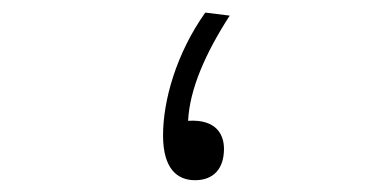

<svg xmlns="http://www.w3.org/2000/svg" viewBox="-20 -289 626 311"><path d="M295.9 2.9C326.2 2.9 342.8 -16.1 342.8 -47.9C342.8 -71.3 330.1 -96.2 284.7 -93.3C287.1 -143.6 312 -201.7 352.1 -263.7L312.5 -268.6C265.1 -201.7 244.1 -125.5 244.1 -69.8C244.1 -15.6 267.1 2.9 295.9 2.9Z"/></svg>

Font: Cascadia Mono PL ExtraLight
Style: Regular
Weight: 200
Monospace: yes
Designer: Aaron Bell
Foundry: Saja Typeworks
Version: Version 2404.023